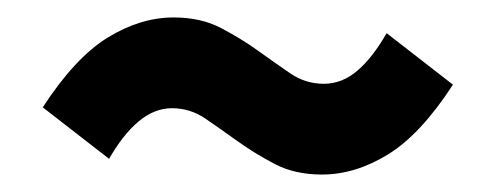

<svg xmlns="http://www.w3.org/2000/svg" viewBox="-20 -440 568 220"><path d="M349 -240Q318 -240 295 -252Q272 -264 252.5 -278Q233 -292 215.5 -304Q198 -316 177 -316Q157 -316 139 -301Q121 -286 105 -258L29 -317Q66 -374 103.5 -397Q141 -420 179 -420Q210 -420 233 -408Q256 -396 275.5 -382Q295 -368 312.5 -356Q330 -344 351 -344Q372 -344 389.5 -359Q407 -374 423 -402L499 -343Q462 -286 424.5 -263Q387 -240 349 -240Z"/></svg>

Font: TT Toshiba Sans
Style: Bold
Weight: 700
Designer: Paul D. Hunt
Foundry: Toshiba Corporation
Version: Version 2.020;PS 2.000;hotconv 1.0.86;makeotf.lib2.5.63406